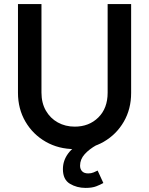

<svg xmlns="http://www.w3.org/2000/svg" viewBox="-20 -720 730 940"><path d="M346 10Q267 10 204 -26Q141 -62 104.5 -124.5Q68 -187 68 -266V-700H183V-267Q183 -216 204.5 -178.5Q226 -141 263 -120.5Q300 -100 346 -100Q416 -100 461.5 -145Q507 -190 507 -266V-700H622V-265Q622 -186 586 -124Q550 -62 488 -26Q426 10 346 10ZM399 200Q356 200 322 179.5Q288 159 288 108Q288 66 314 31Q340 -4 395 -30L453 -10Q417 10 394.5 35Q372 60 372 91Q372 108 382 118.5Q392 129 412 129Q427 129 438.5 124Q450 119 458 115L486 176Q472 184 451.5 192Q431 200 399 200Z"/></svg>

Font: Outfit Medium
Style: Regular
Weight: 500
Designer: Rodrigo Fuenzalida
Foundry: fragTYPE
Version: Version 1.100; ttfautohint (v1.8.4.7-5d5b);gftools[0.9.27]